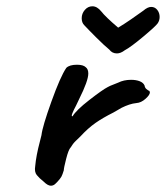

<svg xmlns="http://www.w3.org/2000/svg" viewBox="-20 -605 528 611"><path d="M92 -76Q95 -110 107 -155L112 -175Q115 -202 143.5 -281.5Q172 -361 191 -389Q201 -399 225 -399Q245 -399 253 -391Q261 -385 261 -371Q261 -348 232 -290L222 -269Q215 -256 210.5 -245Q206 -234 211 -235Q222 -254 264.5 -287Q307 -320 323 -328Q330 -332 341 -336Q352 -340 356 -342Q374 -351 397 -351Q413 -351 424.5 -346.5Q436 -342 440 -333Q441 -326 445.5 -322Q450 -318 452 -317Q455 -317 456 -314.5Q457 -312 457 -311Q457 -303 443 -290.5Q429 -278 414 -277Q403 -276 391 -272Q379 -268 367 -262L341 -247Q307 -230 283.5 -213.5Q260 -197 236 -171Q231 -166 221.5 -157Q212 -148 205 -136Q198 -129 190.5 -99.5Q183 -70 183 -63Q182 -60 179 -51Q176 -42 170 -35Q161 -24 155 -19Q149 -14 142 -14Q132 -14 119 -27Q105 -38 97 -48Q89 -58 92 -76ZM352 -435Q337 -435 328 -447Q312 -460 285.5 -486.5Q259 -513 248 -525Q240 -533 240 -547Q240 -562 250 -573.5Q260 -585 274 -585Q289 -585 302 -569Q315 -552 356 -517Q373 -527 397 -543.5Q421 -560 436 -571Q450 -583 461 -583Q473 -583 480.5 -573.5Q488 -564 488 -551Q488 -540 482 -531Q476 -522 436 -488.5Q396 -455 377 -445Q364 -435 352 -435Z"/></svg>

Font: Caveat
Style: Bold
Weight: 700
Designer: Pablo Impallari
Foundry: Pablo Impallari
Version: Version 1.500; ttfautohint (v1.6)